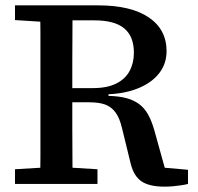

<svg xmlns="http://www.w3.org/2000/svg" viewBox="-20 -687 738 717"><path d="M36 0V-55L171 -63H211L344 -55V0ZM130 0Q131 -51 131 -102.5Q131 -154 131 -205.5Q131 -257 131 -309V-359Q131 -410 131 -461.5Q131 -513 131 -564.5Q131 -616 130 -667H251Q251 -615 250.5 -563Q250 -511 250 -458Q250 -405 250 -349V-315Q250 -261 250 -208Q250 -155 250.5 -103.5Q251 -52 251 0ZM594 10Q539 10 509.5 -9Q480 -28 468 -76L436 -207Q427 -246 411.5 -267Q396 -288 373 -296.5Q350 -305 313 -305H194V-358H327Q380 -358 414 -375Q448 -392 464 -422Q480 -452 480 -490Q480 -551 444 -581Q408 -611 332 -611H204V-667H346Q469 -667 535.5 -622Q602 -577 602 -496Q602 -450 575.5 -415Q549 -380 500 -359Q451 -338 385 -335V-329Q424 -328 452 -320.5Q480 -313 500 -298Q520 -283 533.5 -258.5Q547 -234 557 -198L604 -29L556 -64L682 -53V0Q670 3 656 5Q642 7 627 8.5Q612 10 594 10ZM36 -612V-667H176V-604H163Z"/></svg>

Font: Source Serif 4 Medium
Style: Regular
Weight: 500
Designer: Frank Grießhammer
Foundry: Adobe Systems Incorporated
Version: Version 4.004;hotconv 1.0.116;makeotfexe 2.5.65601